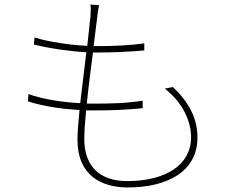

<svg xmlns="http://www.w3.org/2000/svg" viewBox="-20 -794 1040 845"><path d="M105 -380 103 -348C173 -325 257 -314 330 -310C325 -257 321 -211 321 -179C321 -20 429 31 542 31C719 31 849 -41 849 -188C849 -274 812 -343 741 -411L705 -404C787 -341 821 -257 821 -190C821 -65 704 3 540 3C410 3 351 -71 351 -182C351 -214 354 -258 359 -308H393C465 -308 530 -310 608 -318V-351C533 -339 468 -338 392 -338H362C369 -410 380 -490 389 -563H406C484 -563 546 -566 615 -572V-603C548 -594 481 -591 405 -591H392L408 -720C410 -738 412 -754 416 -771L378 -774C380 -760 380 -744 378 -721L364 -592C291 -596 200 -608 132 -629L129 -598C197 -581 288 -568 360 -564L333 -340C258 -344 172 -356 105 -380Z"/></svg>

Font: Noto Sans CJK HK Thin
Style: Regular
Weight: 100
Designer: Ryoko NISHIZUKA 西塚涼子 (kana, bopomofo & ideographs); Paul D. Hunt (Latin, Greek & Cyrillic); Sandoll Communications 산돌커뮤니
Foundry: Adobe
Version: Version 2.004;hotconv 1.0.118;makeotfexe 2.5.65603